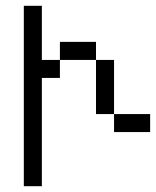

<svg xmlns="http://www.w3.org/2000/svg" viewBox="-20 -645 540 665"><path d="M500 -187.5V-250H375V-187.5ZM62.5 -625Q62.5 -625 62.5 0H125Q125 0 125 -375H187.5V-437.5H125V-625ZM375 -250V-437.5H312.5V-250ZM187.5 -437.5H312.5V-500H187.5Z"/></svg>

Font: Unifont
Style: Regular
Weight: 500
Version: Version 15.1.04